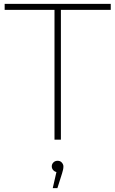

<svg xmlns="http://www.w3.org/2000/svg" viewBox="-20 -720 595 990"><path d="M261 0V-669H4V-700H551V-669H294V0ZM252 250 271 167Q263 166 256 159Q247 150 247 138Q247 126 255.5 117.5Q264 109 277 109Q291 109 299 118.5Q307 128 307 138Q307 147 305 155.5Q303 164 300 174L276 250Z"/></svg>

Font: Montserrat Thin ExtraLight
Style: Regular
Weight: 250
Version: Version 9.000